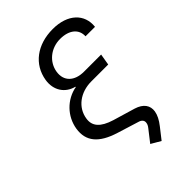

<svg xmlns="http://www.w3.org/2000/svg" viewBox="-266 -846 1131 1131"><g transform="rotate(-45 300.0 -280.0)"><path d="M388 -668C465 -668 508 -629 505 -573H584C595 -670 523 -740 399 -740C268 -740 175 -669 157 -557C145 -481 185 -422 253 -405V-402C165 -386 96 -315 82 -226C68 -134 117 -74 237 -37L369 4C391 10 401 24 398 41C397 51 392 61 383 72L326 145L386 180L440 111C463 82 477 54 481 29C488 -15 464 -50 409 -67L271 -108C190 -133 157 -171 166 -227C178 -307 250 -361 341 -361H482L494 -432H351C273 -432 226 -476 237 -546C248 -616 310 -668 388 -668Z"/></g></svg>

Font: JetBrains Mono Light
Style: Italic
Weight: 336
Italic angle: -9°
Monospace: yes
Designer: Philipp Nurullin, Konstantin Bulenkov
Foundry: JetBrains
Version: Version 2.305